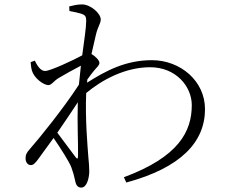

<svg xmlns="http://www.w3.org/2000/svg" viewBox="-20 -806 1040 871"><path d="M246 -452C274 -469 311 -489 347 -508L338 -422C269 -315 156 -176 118 -133C99 -112 96 -103 96 -87C96 -70 106 -57 120 -57C132 -57 140 -67 151 -81L223 -180C254 -135 295 -71 304 -46C312 -24 316 -9 321 14C325 36 334 45 349 45C375 45 385 -2 385 -29C385 -50 383 -69 381 -91C377 -145 366 -266 371 -384C443 -444 548 -501 661 -501C778 -501 850 -414 850 -329C850 -209 790 -94 542 -2L553 22C801 -45 910 -162 910 -311C910 -439 798 -533 669 -533C550 -533 460 -485 375 -431L376 -445C387 -461 398 -475 407 -486C419 -501 431 -509 431 -521C431 -533 411 -552 395 -561L415 -648C425 -690 437 -698 437 -718C437 -745 391 -786 352 -786C331 -786 311 -781 294 -777L295 -756C317 -752 335 -748 348 -744C365 -738 371 -734 371 -711C371 -680 362 -624 353 -555C315 -534 208 -484 185 -484C168 -484 153 -499 138 -531L119 -524C120 -512 121 -499 125 -485C134 -454 175 -420 200 -420C214 -420 224 -439 246 -452ZM333 -342C330 -248 335 -151 334 -99C334 -84 330 -84 323 -93L240 -204C272 -251 306 -300 333 -342Z"/></svg>

Font: Noto Serif TC Light
Style: Regular
Weight: 300
Designer: Ryoko NISHIZUKA 西塚涼子 (kana & ideographs); Frank Grießhammer (Latin, Greek & Cyrillic); Wenlong ZHANG 张文龙 (bopomofo); San
Foundry: Adobe
Version: Version 2.001;hotconv 1.1.0;makeotfexe 2.6.0